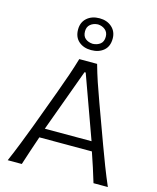

<svg xmlns="http://www.w3.org/2000/svg" viewBox="-146 -1129 1006 1229"><g transform="rotate(15 357.5 -515.0)"><path d="M25.4 0Q51.3 -59.6 77.4 -126Q103.5 -192.4 126 -252L220.2 -506.8Q245.6 -575.7 264.6 -631.6Q283.7 -687.5 300.3 -743.7H418.5Q434.6 -686 453.1 -630.9Q471.7 -575.7 497.1 -506.3L590.3 -251.5Q612.8 -189.9 637.9 -124.8Q663.1 -59.6 689 0H593.8Q579.6 -46.9 563.7 -96.7Q547.9 -146.5 531.2 -193.8H183.1Q166.5 -145.5 150.1 -96.2Q133.8 -46.9 118.7 0ZM512.2 -256.3 362.3 -671.4H354.5L202.6 -256.3ZM357.9 -818.8Q307.6 -818.8 275.6 -846.7Q243.7 -874.5 243.7 -925.3Q243.7 -973.1 275.9 -1001.5Q308.1 -1029.8 358.9 -1029.8Q408.7 -1029.8 440.9 -1001Q473.1 -972.2 473.1 -925.3Q473.1 -873.5 440.9 -846.2Q408.7 -818.8 357.9 -818.8ZM357.9 -860.4Q387.7 -861.8 407.5 -877.4Q427.2 -893.1 427.2 -925.3Q427.2 -954.6 407.5 -971.2Q387.7 -987.8 358.9 -989.3Q329.1 -987.8 309.3 -971.4Q289.6 -955.1 289.6 -925.3Q289.6 -893.1 309.1 -877.4Q328.6 -861.8 357.9 -860.4Z"/></g></svg>

Font: Pinar-DS1-FD Regular
Style: Regular
Weight: 400
Designer: Amin Abedi
Version: Version 3.000